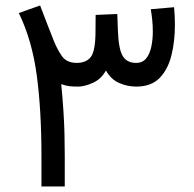

<svg xmlns="http://www.w3.org/2000/svg" viewBox="-20 -672 699 692"><path d="M471.2 -359.9Q438.5 -359.9 408.7 -373.3Q378.9 -386.7 361.8 -418Q345.2 -387.2 314.9 -373.5Q284.7 -359.9 261.7 -359.9Q245.1 -359.9 232.2 -361.1Q219.2 -362.3 200.7 -368.7Q206.1 -312.5 208.7 -270.5Q211.4 -228.5 212.4 -190.7Q213.4 -152.8 213.4 -109.4V0H129.4V-110.8Q129.4 -274.4 112.5 -400.4Q95.7 -526.4 47.9 -625L124.5 -652.3Q139.6 -613.8 149.9 -586.2Q160.2 -558.6 174.3 -523.9Q187 -492.7 203.6 -469.2Q220.2 -445.8 255.9 -445.3Q291 -445.3 307.4 -466.8Q323.7 -488.3 324.2 -555.7L324.7 -618.2L402.8 -621.6L404.8 -564.5Q407.2 -494.6 422.4 -470Q437.5 -445.3 470.2 -445.3Q494.1 -445.3 507.1 -461.7Q520 -478 525.4 -503.9Q530.8 -529.8 530.8 -558.1Q530.8 -579.6 528.6 -600.8Q526.4 -622.1 523.4 -638.7L607.4 -646Q610.4 -613.8 610.4 -582Q610.4 -523.4 597.9 -472.7Q585.4 -421.9 555.2 -390.9Q524.9 -359.9 471.2 -359.9Z"/></svg>

Font: Vazirmatn RD
Style: Regular
Weight: 400
Designer: Saber Rastikerdar
Foundry: Saber Rastikerdar
Version: Version 32.102